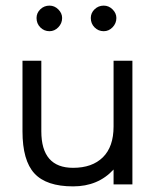

<svg xmlns="http://www.w3.org/2000/svg" viewBox="-20 -656 561 683"><path d="M156 -545Q137 -545 123.5 -558.5Q110 -572 110 -592Q110 -610 123.5 -623Q137 -636 156 -636Q174 -636 187.5 -622.5Q201 -609 201 -592Q201 -573 187.5 -559Q174 -545 156 -545ZM349 -545Q330 -545 316.5 -558.5Q303 -572 303 -592Q303 -610 316.5 -623Q330 -636 349 -636Q367 -636 380.5 -622.5Q394 -609 394 -592Q394 -573 380.5 -559Q367 -545 349 -545ZM451 -440V0H384V-53Q329 7 240 7Q145 7 102.5 -39Q60 -85 60 -189V-440H127V-189Q127 -59 240 -59Q308 -59 346 -96.5Q384 -134 384 -206V-440Z"/></svg>

Font: Arcon
Style: Regular
Weight: 400
Designer: M. Zarth
Foundry: martin zarth - visuelle & digitale kommunikation
Version: Version 1.131;PS 001.131;hotconv 1.0.70;makeotf.lib2.5.58329